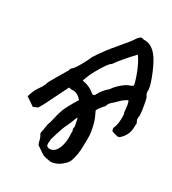

<svg xmlns="http://www.w3.org/2000/svg" viewBox="-108 -447 646 720"><g transform="rotate(20 215.5 -86.5)"><path d="M140 176Q137 174 110 147Q108 141 107.5 129Q107 117 104 111Q100 102 104 95Q107 89 111.5 74.5Q116 60 122 52Q138 13 149.5 -6Q161 -25 195 -63Q180 -90 154 -91Q152 -91 144 -95L77 -4L61 15Q61 15 41 20L9 -11Q22 -37 33 -48Q41 -56 49.5 -65.5Q58 -75 62 -85Q62 -86 86.5 -115Q111 -144 121 -155Q123 -163 131 -167Q140 -172 158 -194Q176 -216 180 -223Q185 -232 202.5 -249Q220 -266 223 -269Q234 -280 268 -308Q307 -340 317 -352Q320 -356 325.5 -359Q331 -362 334 -364Q346 -359 347 -359Q376 -356 395 -324Q408 -303 418.5 -256Q429 -209 427 -190Q425 -182 425 -177Q425 -168 429 -161Q431 -157 431 -128Q431 -89 427 -81Q423 -70 426 -63Q428 -57 428 -56Q428 -53 426.5 -49Q425 -45 425 -43Q420 -5 386 15Q379 17 376 15Q364 11 352 3Q352 1 351.5 -4Q351 -9 353 -12Q362 -23 367.5 -47.5Q373 -72 370 -77Q370 -80 371 -88.5Q372 -97 372 -108Q372 -123 369 -126Q354 -122 339.5 -112Q325 -102 322 -100Q320 -99 310.5 -93Q301 -87 297 -77Q296 -75 293 -73.5Q290 -72 289 -71Q285 -67 277.5 -60.5Q270 -54 267 -48Q268 -45 273 -25Q278 -5 278 16Q279 35 277.5 47Q276 59 273.5 71Q271 83 269 93Q263 128 247 157Q241 169 221 180Q201 191 183 191Q175 191 172 190Q150 183 140 176ZM238 -100Q245 -100 248 -106Q264 -126 284 -138Q287 -139 292 -144Q305 -157 324.5 -168Q344 -179 357 -180Q360 -180 364 -182Q368 -184 370 -185Q370 -207 362.5 -242Q355 -277 344 -299Q288 -257 264 -232Q256 -232 227 -199Q198 -166 183 -137Q215 -126 234 -101ZM209 71Q209 67 211 59.5Q213 52 210 46Q214 41 214 29L213 0Q206 7 205 10Q202 16 195.5 26Q189 36 184 43Q174 55 158 87L146 111Q146 114 143.5 121.5Q141 129 141 133Q141 138 143 141Q149 147 159 147Q166 147 174 143Q188 134 197.5 113.5Q207 93 209 71Z"/></g></svg>

Font: Caveat
Style: Regular
Weight: 400
Designer: Pablo Impallari
Foundry: Pablo Impallari
Version: Version 1.500; ttfautohint (v1.6)